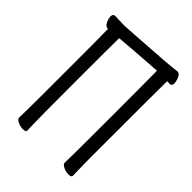

<svg xmlns="http://www.w3.org/2000/svg" viewBox="-209 -808 919 919"><g transform="rotate(45 250.0 -348.5)"><path d="M114 11Q98 11 80.5 3Q63 -5 63 -17Q63 -29 64 -55Q65 -81 65 -351Q65 -547 64 -616Q64 -616 64 -616Q48 -616 39 -634.5Q30 -653 30 -667Q30 -685 45 -685Q52 -685 70.5 -684Q89 -683 109 -683Q123 -683 365 -700Q404 -703 443 -708Q457 -708 465 -689.5Q473 -671 473 -657Q473 -639 459 -639Q449 -640 441 -640Q440 -613 440 -106Q440 -75 441 -46Q442 -17 442 0Q442 10 421 10Q406 10 388 2Q370 -6 370 -18Q370 -30 371 -56Q372 -82 372 -352Q372 -592 371 -641Q211 -630 133 -623Q132 -566 132 -344Q132 -74 133.5 -45Q135 -16 135 1Q135 11 114 11Z"/></g></svg>

Font: LXGW WenKai Mono Lite
Style: Regular
Weight: 400
Monospace: yes
Designer: LXGW / Fontworks Inc.
Foundry: LXGW / Fontworks Inc.
Version: Version 1.520; June 14, 2025